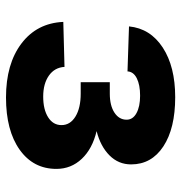

<svg xmlns="http://www.w3.org/2000/svg" viewBox="-2 -590 604 640"><g transform="rotate(90 300.0 -270.0)"><path d="M305 12Q193 12 125 -39.5Q57 -91 53 -179L203 -183Q205 -150 232 -131Q259 -112 302 -112Q345 -112 371 -128.5Q397 -145 397 -173Q397 -202 368.5 -219.5Q340 -237 292 -237H254V-334H292Q332 -334 355.5 -349.5Q379 -365 379 -390Q379 -411 357 -423Q335 -435 299 -435Q263 -435 241 -424Q219 -413 218 -393L68 -398Q75 -469 138.5 -510.5Q202 -552 304 -552Q408 -552 468 -512.5Q528 -473 528 -405Q528 -363 498 -333Q468 -303 417 -290Q476 -276 509.5 -240.5Q543 -205 543 -156Q543 -79 479 -33.5Q415 12 305 12Z"/></g></svg>

Font: Geist Mono UltraBlack
Style: Regular
Weight: 900
Monospace: yes
Designer: Basement.studio, Andrés Briganti, Mateo Zaragoza
Foundry: Basement.studio, Vercel, Andrés Briganti, Guido Ferreyra, Mateo Zaragoza
Version: Version 1.400; ttfautohint (v1.8.4.7-5d5b)